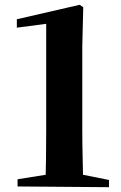

<svg xmlns="http://www.w3.org/2000/svg" viewBox="-20 -775 504 798"><path d="M53 0V-30L179 -50H318L433 -27V3ZM169 0Q172 -118 172 -236V-676L50 -660V-695L311 -755L326 -745L322 -583V-236Q322 -178 323.5 -118.5Q325 -59 326 0Z"/></svg>

Font: Noto Serif TC ExtraBold
Style: Regular
Weight: 800
Designer: Ryoko NISHIZUKA 西塚涼子 (kana & ideographs); Frank Grießhammer (Latin, Greek & Cyrillic); Wenlong ZHANG 张文龙 (bopomofo); San
Foundry: Adobe
Version: Version 2.002-H1;hotconv 1.1.0;makeotfexe 2.6.0